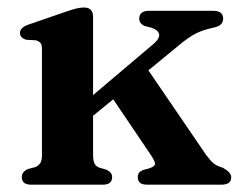

<svg xmlns="http://www.w3.org/2000/svg" viewBox="-20 -504 656 524"><path d="M64.5 0Q39.5 0 39.5 -21Q39.5 -35.5 57 -43L76.5 -48Q85.5 -52 90 -59Q94.5 -66 94.5 -81.5V-370.5Q94.5 -382.5 90.2 -387Q86 -391.5 78 -394L51.5 -395.5Q34.5 -401 34.5 -414Q34.5 -429 58 -437L162.5 -473Q179 -478.5 189 -481Q199 -483.5 209.5 -483.5Q234 -483.5 234 -458V-244.5L400 -385Q416.5 -399.5 414.2 -410.8Q412 -422 393 -428.5L375 -433Q360 -439.5 360 -453Q360 -474.5 387 -474.5H562Q589 -474.5 589 -453Q589 -444 582.8 -437.5Q576.5 -431 558 -427.5Q533 -422 513 -411.8Q493 -401.5 463.5 -376.5L385 -312L543 -80.5Q555 -64.5 563.5 -57.8Q572 -51 588.5 -46Q611 -33.5 611 -20Q611 0 584 0H380.5Q356 0 356 -21Q356 -34 370 -40L387 -44.5Q404.5 -50 403 -58.5Q401.5 -67 389 -85L289 -233L234 -188V-81.5Q234 -65 238.2 -57.2Q242.5 -49.5 251 -46.5L270 -41Q286 -34 286 -21Q286 0 261 0Z"/></svg>

Font: Fraunces 9pt S000 SemiBold
Style: Regular
Weight: 600
Version: Version 1.000; ttfautohint (v1.8.3)